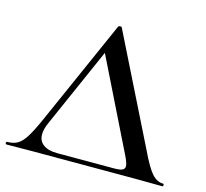

<svg xmlns="http://www.w3.org/2000/svg" viewBox="-101 -741 911 849"><g transform="rotate(15 354.0 -316.5)"><path d="M-2 -11Q26 -11 45 -22Q64 -33 82 -61.5Q100 -90 125 -146L340 -631Q342 -634 348 -634Q355 -634 356 -631L602 -136Q636 -64 659.5 -37.5Q683 -11 711 -11Q715 -11 715 -5Q715 1 711 1L589 0H114L-2 1Q-7 1 -7 -5Q-7 -11 -2 -11ZM533 -43Q533 -57 516 -91L313 -503L151 -136Q138 -107 138 -83Q138 -53 160.5 -36.5Q183 -20 224 -20H484Q510 -20 521.5 -25Q533 -30 533 -43Z"/></g></svg>

Font: Cormorant Garamond SemiBold
Style: Regular
Weight: 600
Designer: Christian Thalmann (Catharsis Fonts)
Foundry: Catharsis Fonts
Version: Version 4.000